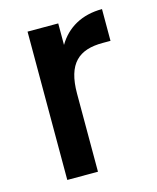

<svg xmlns="http://www.w3.org/2000/svg" viewBox="-90 -625 565 689"><g transform="rotate(-15 192.0 -280.0)"><path d="M189 0V-290C189 -402 236 -442 325 -442H354V-560C278 -560 222 -527 189 -471V-551H75V0Z"/></g></svg>

Font: Poppins Medium
Style: Regular
Weight: 500
Designer: Ninad Kale (Devanagari), Jonny Pinhorn (Latin)
Foundry: Indian Type Foundry
Version: 4.004